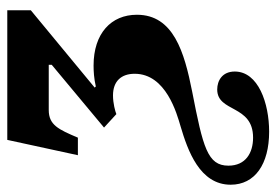

<svg xmlns="http://www.w3.org/2000/svg" viewBox="-186 -380 741 514"><g transform="rotate(-90 184.0 -122.5)"><path d="M89 228C165 228 250 199 250 136C250 102 225 89 202 89C140 89 162 185 73 185C32 185 -2 165 -2 119C-2 63 47 51 196 22C302 1 402 -28 402 -126C402 -195 352 -242 266 -242C251 -242 232 -241 210 -236L207 -239L414 -410V-473H67L26 -284H73C95 -336 107 -362 147 -362H268V-354L100 -214L136 -181C143 -184 165 -190 186 -190C224 -190 244 -168 244 -132C244 -48 137 -19 103 -9C39 10 -53 42 -53 125C-53 190 2 228 89 228Z"/></g></svg>

Font: STIX Two Text
Style: Bold Italic
Weight: 700
Italic angle: -12°
Designer: Ross Mills, John Hudson & Paul Hanslow, Tiro Typeworks Ltd; with prior portions MicroPress Inc. and Coen Hoffman, Elsevi
Foundry: Tiro Typeworks Ltd
Version: Version 2.13 b171